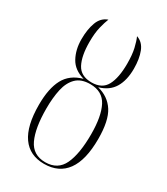

<svg xmlns="http://www.w3.org/2000/svg" viewBox="-191 -851 825 947"><g transform="rotate(30 221.0 -377.5)"><path d="M219 10Q137 10 94.5 -50Q52 -110 52 -230Q52 -323 81 -377.5Q110 -432 179 -451Q121 -467 96.5 -511.5Q72 -556 72 -615Q72 -671 87 -711.5Q102 -752 139 -765Q130 -743 121.5 -708.5Q113 -674 113 -623Q113 -544 136.5 -499.5Q160 -455 221 -455Q281 -455 304.5 -499Q328 -543 328 -623Q328 -674 320 -708.5Q312 -743 302 -765Q338 -753 353.5 -713.5Q369 -674 369 -618Q369 -552 343.5 -509.5Q318 -467 262 -451Q325 -435 357.5 -384.5Q390 -334 390 -230Q390 -110 346.5 -50Q303 10 219 10ZM220 0Q291 0 319.5 -60.5Q348 -121 348 -233Q348 -335 319.5 -390Q291 -445 221 -445Q170 -445 142 -417.5Q114 -390 103.5 -342Q93 -294 93 -233Q93 -121 121.5 -60.5Q150 0 220 0Z"/></g></svg>

Font: Noto Serif Display Condensed ExtraLight
Style: Regular
Weight: 200
Width: 3
Designer: Monotype Design Team
Foundry: Monotype Imaging Inc.
Version: Version 2.009